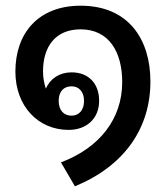

<svg xmlns="http://www.w3.org/2000/svg" viewBox="-20 -545 581 674"><path d="M243 109C418 37 508 -96 508 -259C508 -407 431 -525 263 -525C114 -525 34 -428 34 -294C34 -172 114 -89 221 -89C285 -89 328 -130 328 -191C328 -252 291 -291 231 -291C189 -291 156 -269 141 -234C135 -251 131 -273 131 -294C131 -382 175 -442 263 -442C363 -442 409 -362 409 -257C409 -127 329 -26 194 25ZM231 -139C203 -139 186 -159 186 -191C186 -223 203 -242 231 -242C258 -242 275 -222 275 -191C275 -159 258 -139 231 -139Z"/></svg>

Font: Noto Sans Thai Looped SemiCondensed Medium
Style: Regular
Weight: 500
Width: 4
Designer: Sasikarn Vongin, Ben Mitchell
Foundry: The Fontpad Ltd
Version: Version 1.001